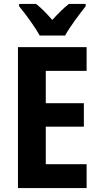

<svg xmlns="http://www.w3.org/2000/svg" viewBox="-20 -953 504 973"><path d="M181 -773H310C333 -816 383 -882 414 -921V-933H329C301 -911 277 -887 245 -852C216 -885 189 -913 163 -933H77V-921C109 -883 159 -814 181 -773ZM419 0V-121H212V-311H405V-430H212V-594H419V-714H71V0Z"/></svg>

Font: Noto Sans Thai Looped Condensed
Style: Bold
Weight: 700
Width: 3
Designer: Sasikarn Vongin, Ben Mitchell
Foundry: The Fontpad Ltd
Version: Version 1.001